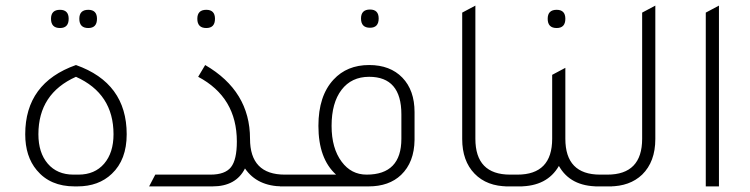

<svg xmlns="http://www.w3.org/2000/svg" viewBox="-20 -665 2675 685"><path d="M194 -565Q162 -565 162 -598Q162 -630 194 -630Q225 -630 225 -598Q225 -565 194 -565ZM295 -565Q263 -565 263 -598Q263 -630 295 -630Q326 -630 326 -598Q326 -565 295 -565ZM246 0Q159 0 111 -58Q70 -107 70 -186Q70 -369 251 -433Q432 -369 432 -186Q432 -95 379 -45Q332 0 256 0ZM242 -42H260Q318 -42 351.5 -81Q385 -120 385 -186Q385 -331 251 -391Q117 -331 117 -186Q117 -120 150.5 -81Q184 -42 242 -42Z M716 -565Q684 -565 684 -598Q684 -630 716 -630Q747 -630 747 -598Q747 -565 716 -565ZM512 0 534 -42H731Q783 -42 804 -68.5Q825 -95 825 -160Q825 -318 687 -391L712 -433Q872 -340 872 -170Q872 -42 996 -42H1039V0H989Q898 0 854 -64Q822 0 738 0Z M1300 -566Q1268 -566 1268 -599Q1268 -631 1300 -631Q1331 -631 1331 -599Q1331 -566 1300 -566ZM979 0V-42H1179Q1116 -99 1116 -216Q1116 -323 1170 -381Q1218 -433 1297 -433Q1372 -433 1415.5 -388Q1459 -343 1459 -265V-166Q1458 -86 1411 -41Q1368 0 1295 0ZM1412 -257Q1412 -391 1297 -391Q1234 -391 1198.5 -344.5Q1163 -298 1163 -216Q1163 -136 1199 -88Q1233 -42 1288 -42Q1412 -42 1412 -170Z M1793 0Q1717 0 1673 -45.5Q1629 -91 1629 -169V-620L1676 -645V-170Q1676 -42 1800 -42H1843V0Z M1966 -565Q1934 -565 1934 -598Q1934 -630 1966 -630Q1997 -630 1997 -598Q1997 -565 1966 -565ZM2121 -42H2164V0H2114Q2015 0 1974 -73Q1932 0 1833 0H1783V-42H1826Q1950 -42 1950 -170V-398L1997 -423V-170Q1997 -42 2121 -42Z M2104 0V-42H2147Q2271 -42 2271 -170V-620L2318 -645V-169Q2318 -88 2271 -42Q2227 0 2154 0Z M2498 0V-620L2545 -645V0Z"/></svg>

Font: Tajawal Light
Style: Regular
Weight: 300
Designer: Boutros Fonts
Foundry: Created by Boutros International 2017
Version: Version 1.700